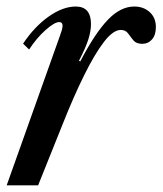

<svg xmlns="http://www.w3.org/2000/svg" viewBox="-26 -554 486 574"><path d="M-6 0 153 -446.5Q156.5 -456 158.8 -463.8Q161 -471.5 161 -477.5Q161 -488 151 -488Q137 -488 110.2 -464.2Q83.5 -440.5 61 -406L43 -423.5Q77 -474.5 119.5 -504.5Q162 -534.5 200.5 -534.5Q246 -534.5 246 -482Q246 -462 238.5 -437.5Q231 -413 210 -372L214 -370.5Q257.5 -454 295.8 -494.2Q334 -534.5 375.5 -534.5Q403 -534.5 421.5 -517.8Q440 -501 440 -473Q440 -449.5 428.5 -436.2Q417 -423 399 -423Q381.5 -423 373 -433.2Q364.5 -443.5 357 -454Q349.5 -464.5 335 -464.5Q312.5 -464.5 285 -429Q257.5 -393.5 225.8 -329.5Q194 -265.5 160 -179.5L88 0Z"/></svg>

Font: Libre Caslon Condensed Medium Italic
Style: Regular
Weight: 500
Italic angle: -22.583°
Designer: Pablo Impallari, Rodrigo Fuenzalida, Katja Schimmel, Ertekin Erdin
Foundry: Pablo Impallari, Rodrigo Fuenzalida
Version: Version 2.000; ttfautohint (v1.8.4.7-5d5b);gftools[0.9.33]